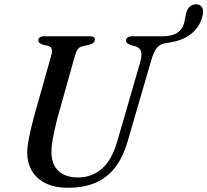

<svg xmlns="http://www.w3.org/2000/svg" viewBox="-20 -871 976 904"><path d="M934.3 -799.3Q921.5 -739.7 869.5 -704Q817.5 -668.3 731.1 -667.7L735.9 -699.6Q789.4 -699.6 815.1 -716.8Q840.7 -734.1 848.1 -767.3L855.6 -804.5Q859.9 -826.9 872.6 -839.1Q885.3 -851.3 905.2 -850.7Q923.3 -849.9 931.3 -836.1Q939.2 -822.2 934.3 -799.3ZM533.3 -209.4 640.5 -579.7Q649 -611 644 -628.7Q639.1 -646.4 617.4 -653.1L598.2 -658Q584.8 -663.3 578.9 -668.1Q573 -672.9 573 -680.7Q573.2 -689 580.8 -694.6Q588.3 -700.2 602.6 -700.2H775.9Q787.7 -700.2 793.6 -697.2Q799.5 -694.2 799.5 -689.2Q799.5 -681.8 794.5 -677.2Q789.4 -672.6 778.6 -670.7L753.7 -666.6Q732.5 -662.5 717.9 -644.6Q703.2 -626.7 691.2 -583.8L581 -205.6Q559.5 -131 522 -82.5Q484.4 -34 429.7 -10.5Q375 13 301.4 13Q235.8 13 192.8 -9.1Q149.9 -31.2 128.8 -69Q107.8 -106.8 108 -154.1Q108.2 -173.6 112.7 -200.6Q117.3 -227.6 124 -257Q130.8 -286.3 137.5 -312.6L222.2 -613.4Q226.9 -628.2 223.3 -639.8Q219.8 -651.5 207.6 -654.9L181 -661Q169.4 -665.7 164.7 -670.1Q160.1 -674.6 160.3 -682.5Q160.3 -689.9 167.6 -695Q174.9 -700.2 188 -700.2H402.9Q427.2 -700.2 426.8 -684.2Q426.8 -676.8 420.6 -670.4Q414.4 -664 400.4 -660.3L369.1 -653.4Q355.4 -650 347.5 -640.9Q339.6 -631.8 334.1 -613L249.6 -312.4Q236 -258.3 229.2 -220.9Q222.3 -183.5 222.3 -156.6Q222.1 -96.5 255.4 -66Q288.7 -35.4 346.8 -35.4Q411.7 -35.4 459.3 -76.2Q506.9 -116.9 533.3 -209.4Z"/></svg>

Font: Fraunces
Style: Italic
Weight: 900
Italic angle: -16°
Version: Version 1.000;[0bf87f6ff]